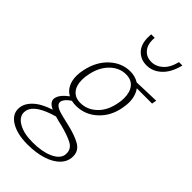

<svg xmlns="http://www.w3.org/2000/svg" viewBox="-336 -720 1084 1084"><g transform="rotate(45 205.5 -178.0)"><path d="M460 -372H338Q364 -336 364 -284Q364 -265 359 -238Q345 -159 291 -109Q237 -59 164 -59Q144 -59 129 -63Q94 -41 87 -16Q83 1 97 12Q111 23 131 29Q151 35 203 47Q275 63 315.5 86Q356 109 356 154Q356 194 327.5 224.5Q299 255 246.5 272Q194 289 125 289Q45 289 -4.5 260Q-54 231 -54 184Q-54 142 -17.5 106.5Q19 71 88 49Q48 31 48 3Q48 -2 49 -5Q56 -38 103 -73Q76 -87 61.5 -115Q47 -143 47 -182Q47 -205 53 -232Q71 -316 124.5 -365Q178 -414 245 -414Q284 -414 314 -395L465 -400ZM327 -282Q327 -330 304.5 -357.5Q282 -385 240 -385Q186 -385 144.5 -343.5Q103 -302 90 -233Q85 -212 85 -186Q85 -140 107.5 -114Q130 -88 171 -88Q226 -88 268.5 -129Q311 -170 323 -242Q327 -261 327 -282ZM318 168Q318 131 283.5 112.5Q249 94 183 77Q157 72 128 63Q65 81 29 104.5Q-7 128 -15 159Q-17 169 -17 174Q-17 212 25.5 236Q68 260 137 260Q212 260 260.5 238.5Q309 217 317 182Q318 177 318 168ZM179 -620Q179 -636 180 -645H208Q207 -639 207 -627Q207 -585 230 -560Q253 -535 290 -535Q327 -535 357.5 -562Q388 -589 402 -645H429Q412 -575 373 -538.5Q334 -502 285 -502Q239 -502 209 -532.5Q179 -563 179 -620Z"/></g></svg>

Font: Ysabeau Light
Style: Italic
Weight: 300
Italic angle: -12°
Designer: Christian Thalmann (Catharsis Fonts)
Version: Version 0.003